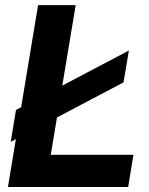

<svg xmlns="http://www.w3.org/2000/svg" viewBox="-20 -748 597 768"><path d="M11.7 0 132.3 -727.5H282.7L183.1 -128.9H513.7L492.7 0ZM22.9 -180.7 43.9 -308.1 495.6 -545.9 474.1 -418.5Z"/></svg>

Font: Inter Display
Style: Bold Italic
Weight: 700
Italic angle: -9.39999°
Designer: Rasmus Andersson
Foundry: rsms
Version: Version 4.000;git-a52131595